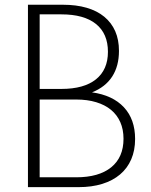

<svg xmlns="http://www.w3.org/2000/svg" viewBox="-20 -770 622 790"><path d="M95 0V-750.5H238.6Q293.6 -750.5 336.6 -738Q379.5 -725.5 409.1 -701.1Q438.6 -676.8 454.1 -641.6Q469.5 -606.4 469.5 -560.5Q469.5 -498.2 441.6 -455Q413.6 -411.8 358.6 -390Q443.6 -378.2 489.8 -328.6Q535.9 -279.1 535.9 -198.2Q535.9 -151.4 520 -114.5Q504.1 -77.7 474.1 -52.3Q444.1 -26.8 400.9 -13.4Q357.7 0 303.2 0ZM143.2 -404.1H232.7Q325.5 -404.1 374.8 -443.6Q424.1 -483.2 424.1 -556.8Q424.1 -631.8 374.8 -671.4Q325.5 -710.9 232.7 -710.9H143.2ZM143.2 -40.5H293.6Q386.8 -40.5 437.5 -81.6Q488.2 -122.7 488.2 -199.1Q488.2 -237.3 475 -267.3Q461.8 -297.3 436.8 -318Q411.8 -338.6 375.7 -349.5Q339.5 -360.5 293.6 -360.5H143.2Z"/></svg>

Font: Spartan Light
Style: Regular
Weight: 300
Designer: Matt Bailey, Mirko Velimirovic
Foundry: Matt Bailey
Version: Version 1.005